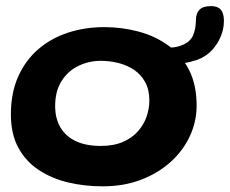

<svg xmlns="http://www.w3.org/2000/svg" viewBox="-20 -598 771 644"><path d="M324 27Q264 27 209 14Q154 1 110.5 -27.5Q67 -56 41.8 -102Q16.5 -148 16.5 -214Q16.5 -286.5 41 -341.2Q65.5 -396 108.5 -433Q151.5 -470 208.2 -488.5Q265 -507 329.5 -507Q389.5 -507 445.2 -492Q501 -477 544.8 -445.2Q588.5 -413.5 614 -363.5Q639.5 -313.5 639.5 -244Q639.5 -190.5 617 -141.8Q594.5 -93 552.5 -55Q510.5 -17 452.8 5Q395 27 324 27ZM317.5 -108.5Q361.5 -108.5 392.8 -122.2Q424 -136 443.5 -158.5Q463 -181 472 -207.8Q481 -234.5 481 -261Q481 -297 467 -322.5Q453 -348 429.5 -363.8Q406 -379.5 377 -386.8Q348 -394 318 -394Q278.5 -394 243.5 -377.2Q208.5 -360.5 186.8 -326.8Q165 -293 165 -242Q165 -200.5 182.8 -170.5Q200.5 -140.5 234.5 -124.5Q268.5 -108.5 317.5 -108.5ZM551.5 -383Q539.5 -383 530.5 -389.8Q521.5 -396.5 521.5 -411.5Q521.5 -420.5 527.5 -429.5Q533.5 -438.5 550.5 -438.5Q573.5 -438.5 596 -448.8Q618.5 -459 628 -480Q632 -490 634.5 -502.2Q637 -514.5 637 -529.5Q637 -553 649 -565.2Q661 -577.5 687.5 -577.5Q702 -577.5 711.8 -572.5Q721.5 -567.5 726.2 -556.2Q731 -545 731 -527.5Q731 -503.5 722.5 -481Q714 -458.5 700 -440.5Q677 -409.5 638.2 -396.2Q599.5 -383 551.5 -383Z"/></svg>

Font: Gluten Thin Medium
Style: Regular
Weight: 500
Version: Version 1.300